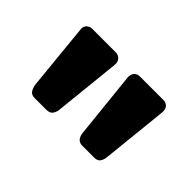

<svg xmlns="http://www.w3.org/2000/svg" viewBox="-54 -849 520 520"><g transform="rotate(45 206.5 -588.5)"><path d="M275 -467Q263 -467 257.5 -474.5Q252 -482 251 -492L231 -684Q230 -696 236 -703Q242 -710 253 -710H342Q353 -710 359 -703Q365 -696 364 -684L344 -492Q343 -482 338 -474.5Q333 -467 320 -467ZM93 -467Q80 -467 75 -474.5Q70 -482 68 -492L49 -684Q47 -696 53.5 -703Q60 -710 71 -710H159Q170 -710 176.5 -703Q183 -696 182 -684L162 -492Q161 -482 155.5 -474.5Q150 -467 137 -467Z"/></g></svg>

Font: Rubik Medium
Style: Regular
Weight: 500
Designer: Hubert and Fischer
Foundry: Hubert and Fischer
Version: Version 2.300; ttfautohint (v1.8.4.7-5d5b);gftools[0.9.30]